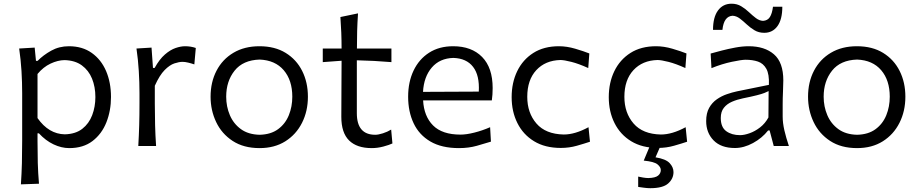

<svg xmlns="http://www.w3.org/2000/svg" viewBox="-20 -781 4916 1027"><path d="M91.8 205.1Q95.7 147 97.2 91.6Q98.6 36.1 98.6 -28.8V-282.7Q98.6 -340.3 95 -400.9Q91.3 -461.4 82.5 -521.5L165.5 -526.4L172.4 -455.6H181.2Q211.4 -486.3 253.9 -510Q296.4 -533.7 348.6 -533.7Q420.4 -533.7 470.7 -498Q521 -462.4 547.4 -401.1Q573.7 -339.8 573.7 -262.2Q573.7 -189 549.1 -126.7Q524.4 -64.5 474.9 -26.6Q425.3 11.2 350.6 11.2Q308.6 11.2 266.4 -8.8Q224.1 -28.8 188 -67.9H180.7V-25.4Q180.7 36.6 182.1 90.1Q183.6 143.6 188.5 201.7ZM326.7 -62.5Q384.3 -64 420.2 -92Q456.1 -120.1 473.1 -165Q490.2 -210 490.2 -261.7Q490.2 -316.4 472.2 -360.6Q454.1 -404.8 417.7 -431.4Q381.3 -458 325.2 -459.5Q289.1 -459 250.2 -440.7Q211.4 -422.4 180.7 -385.3V-149.4Q240.7 -64 326.7 -62.5Z M719.7 0Q723.1 -58.1 724.6 -111.8Q726.1 -165.5 726.1 -230V-282.7Q726.1 -340.3 722.4 -400.9Q718.8 -461.4 710 -521.5L790.5 -526.4L798.3 -417.5H807.1Q833 -464.4 862.1 -489.5Q891.1 -514.6 919.2 -524.2Q947.3 -533.7 969.7 -533.7Q1001 -533.7 1027.3 -524.4L1019.5 -436.5Q1003.9 -441.9 986.8 -446Q969.7 -450.2 956.1 -450.2Q938 -450.2 912.8 -441.9Q887.7 -433.6 860.6 -406.2Q833.5 -378.9 808.1 -322.3V-226.6Q808.1 -164.6 809.6 -111.3Q811 -58.1 814.9 0Z M1368.7 11.2Q1283.2 11.2 1224.6 -27.1Q1166 -65.4 1136.2 -128.2Q1106.4 -190.9 1106.4 -263.7Q1106.4 -341.8 1138.2 -402.8Q1169.9 -463.9 1228.8 -498.8Q1287.6 -533.7 1367.7 -533.7Q1450.2 -533.7 1508.1 -498Q1565.9 -462.4 1596.4 -401.4Q1627 -340.3 1627 -263.7Q1627 -186.5 1595.5 -124Q1564 -61.5 1506.1 -25.1Q1448.2 11.2 1368.7 11.2ZM1368.7 -60.1Q1428.7 -61.5 1467.5 -90.1Q1506.3 -118.7 1524.9 -164.6Q1543.5 -210.4 1543.5 -263.7Q1543.5 -351.6 1497.8 -405.3Q1452.1 -459 1368.7 -462.4Q1279.8 -459.5 1234.9 -403.1Q1189.9 -346.7 1189.9 -263.7Q1189.9 -210.9 1209.5 -165Q1229 -119.1 1268.6 -90.3Q1308.1 -61.5 1368.7 -60.1Z M1968.3 11.2Q1888.7 11.2 1847.2 -29.8Q1805.7 -70.8 1805.7 -156.2Q1805.7 -239.3 1806.4 -316.7Q1807.1 -394 1807.1 -456.1L1706.5 -448.7V-521.5H1807.1Q1807.1 -606.9 1800.8 -689.9L1895 -709.5Q1891.6 -657.2 1890.4 -615.2Q1889.2 -573.2 1889.2 -521.5H2073.7V-448.7Q2027.8 -452.6 1981 -455.1Q1934.1 -457.5 1888.7 -458.5V-175.3Q1888.7 -60.1 1987.3 -60.1Q2003.4 -60.1 2028.1 -67.9Q2052.7 -75.7 2072.3 -87.9L2079.1 -13.7Q2063 -5.9 2031.2 2.7Q1999.5 11.2 1968.3 11.2Z M2435.1 11.2Q2342.3 11.2 2282 -24.2Q2221.7 -59.6 2192.4 -121.8Q2163.1 -184.1 2163.1 -263.7Q2163.1 -342.3 2192.1 -403.3Q2221.2 -464.4 2275.1 -499Q2329.1 -533.7 2403.8 -533.7Q2502.4 -533.7 2558.8 -476.3Q2615.2 -418.9 2615.2 -310.1Q2615.2 -274.4 2610.8 -244.1H2243.2Q2247.6 -159.2 2296.4 -110.1Q2345.2 -61 2443.4 -61Q2475.1 -61 2517.6 -71.8Q2560.1 -82.5 2601.6 -100.6L2606 -23.4Q2574.7 -13.7 2530.8 -1.2Q2486.8 11.2 2435.1 11.2ZM2541 -291Q2545.9 -377.4 2510.5 -423.3Q2475.1 -469.2 2404.8 -471.2Q2332 -469.2 2289.6 -419.7Q2247.1 -370.1 2242.7 -289.6Z M2979.5 10.3Q2895.5 10.3 2836.9 -25.4Q2778.3 -61 2747.6 -122.6Q2716.8 -184.1 2716.8 -261.2Q2716.8 -338.9 2746.6 -400.4Q2776.4 -461.9 2832.8 -497.8Q2889.2 -533.7 2969.7 -533.7Q3011.7 -533.7 3056.6 -520.5Q3101.6 -507.3 3132.3 -495.1L3126.5 -417Q3076.2 -439.9 3036.6 -450Q2997.1 -460 2977.5 -460Q2897 -458 2848.6 -405.8Q2800.3 -353.5 2800.3 -263.2Q2800.3 -177.2 2849.4 -120.4Q2898.4 -63.5 2995.6 -61.5Q3055.7 -61.5 3127.9 -100.6L3135.7 -22.9Q3106.9 -13.2 3065.9 -1.5Q3024.9 10.3 2979.5 10.3Z M3499 10.3Q3415 10.3 3356.4 -25.4Q3297.9 -61 3267.1 -122.6Q3236.3 -184.1 3236.3 -261.2Q3236.3 -338.9 3266.1 -400.4Q3295.9 -461.9 3352.3 -497.8Q3408.7 -533.7 3489.3 -533.7Q3531.2 -533.7 3576.2 -520.5Q3621.1 -507.3 3651.9 -495.1L3646 -417Q3595.7 -439.9 3556.2 -450Q3516.6 -460 3497.1 -460Q3416.5 -458 3368.2 -405.8Q3319.8 -353.5 3319.8 -263.2Q3319.8 -177.2 3368.9 -120.4Q3418 -63.5 3515.1 -61.5Q3575.2 -61.5 3647.5 -100.6L3655.3 -22.9Q3626.5 -13.2 3585.4 -1.5Q3544.4 10.3 3499 10.3ZM3458 225.6Q3442.9 225.6 3424.3 223.1Q3405.8 220.7 3393.6 218.8V163.6Q3403.3 166 3419.9 168.7Q3436.5 171.4 3447.8 171.4Q3485.4 170.4 3500 158.4Q3514.6 146.5 3514.6 128.4Q3514.6 112.8 3496.8 98.1Q3479 83.5 3423.3 78.1L3463.9 -19H3512.7V0L3486.3 60.5Q3541.5 69.3 3562 91.6Q3582.5 113.8 3582.5 139.6Q3582.5 174.8 3554.2 200.2Q3525.9 225.6 3458 225.6Z M3911.1 10.7Q3836.9 10.7 3797.1 -30Q3757.3 -70.8 3757.3 -133.3Q3757.3 -175.8 3773.2 -204.1Q3789.1 -232.4 3814.5 -250Q3839.8 -267.6 3868.4 -277.3Q3897 -287.1 3922.4 -292.5L4092.8 -327.1Q4095.2 -384.3 4079.1 -413.1Q4063 -441.9 4034.2 -451.7Q4005.4 -461.4 3968.3 -461.4Q3946.8 -461.4 3894.5 -450.4Q3842.3 -439.5 3785.6 -416.5L3781.2 -494.6Q3805.7 -501.5 3840.3 -510.5Q3875 -519.5 3913.1 -526.6Q3951.2 -533.7 3984.9 -533.7Q4069.8 -533.7 4119.9 -490.5Q4169.9 -447.3 4169.9 -351.1Q4169.9 -327.6 4168.2 -291.5Q4166.5 -255.4 4166.5 -222.2V-157.7Q4166.5 -123.5 4175.5 -84.2Q4184.6 -44.9 4199.7 0H4118.7L4096.7 -83H4088.4Q4056.6 -42.5 4007.8 -15.9Q3959 10.7 3911.1 10.7ZM3938.5 -58.1Q3960.9 -58.1 3989.7 -68.4Q4018.6 -78.6 4045.7 -99.6Q4072.8 -120.6 4090.3 -152.8L4091.3 -293.9Q4083 -289.6 4069.1 -283.9Q4055.2 -278.3 4028.3 -271.5Q4001.5 -264.6 3953.6 -254.9Q3922.4 -248.5 3895.3 -236.8Q3868.2 -225.1 3851.8 -204.3Q3835.4 -183.6 3835.4 -149.9Q3835.4 -100.6 3864.7 -79.3Q3894 -58.1 3938.5 -58.1ZM4067.9 -605.5Q4038.6 -605.5 4016.1 -618.9Q3993.7 -632.3 3974.6 -650.1Q3955.6 -668 3937.3 -681.9Q3918.9 -695.8 3898.4 -696.8Q3851.6 -693.8 3844.2 -621.1H3793.9Q3793.9 -689 3820.6 -725.1Q3847.2 -761.2 3893.1 -761.2Q3921.9 -761.2 3944.3 -747.8Q3966.8 -734.4 3985.8 -716.3Q4004.9 -698.2 4023.2 -684.3Q4041.5 -670.4 4061.5 -669.4Q4085.9 -670.9 4097.9 -689.5Q4109.9 -708 4114.7 -745.1H4164.6Q4164.6 -677.2 4138.7 -641.4Q4112.8 -605.5 4067.9 -605.5Z M4564.5 11.2Q4479 11.2 4420.4 -27.1Q4361.8 -65.4 4332 -128.2Q4302.2 -190.9 4302.2 -263.7Q4302.2 -341.8 4334 -402.8Q4365.7 -463.9 4424.6 -498.8Q4483.4 -533.7 4563.5 -533.7Q4646 -533.7 4703.9 -498Q4761.7 -462.4 4792.2 -401.4Q4822.8 -340.3 4822.8 -263.7Q4822.8 -186.5 4791.3 -124Q4759.8 -61.5 4701.9 -25.1Q4644 11.2 4564.5 11.2ZM4564.5 -60.1Q4624.5 -61.5 4663.3 -90.1Q4702.1 -118.7 4720.7 -164.6Q4739.3 -210.4 4739.3 -263.7Q4739.3 -351.6 4693.6 -405.3Q4647.9 -459 4564.5 -462.4Q4475.6 -459.5 4430.7 -403.1Q4385.7 -346.7 4385.7 -263.7Q4385.7 -210.9 4405.3 -165Q4424.8 -119.1 4464.4 -90.3Q4503.9 -61.5 4564.5 -60.1Z"/></svg>

Font: Pinar-DS2-FD Regular
Style: Regular
Weight: 400
Designer: Amin Abedi
Version: Version 2.000